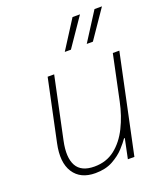

<svg xmlns="http://www.w3.org/2000/svg" viewBox="-143 -864 825 969"><g transform="rotate(-20 270.0 -380.0)"><path d="M298 -618H265L362 -770H402ZM416 -618H383L480 -770H520ZM202 10Q122 10 86 -45.5Q50 -101 71 -199L141 -530H176L106 -199Q88 -114 113 -68.5Q138 -23 209 -23Q273 -23 319 -59Q365 -95 395 -155.5Q425 -216 440 -288L491 -530H526L414 0H379L401 -106H397Q385 -88 360 -60.5Q335 -33 296 -11.5Q257 10 202 10Z"/></g></svg>

Font: Be Vietnam Pro Thin
Style: Italic
Weight: 100
Italic angle: -12°
Designer: Lam Bao, Tony Le, Vietanh Nguyen
Foundry: Yellow Type Foundry
Version: Version 1.002; ttfautohint (v1.8.3)